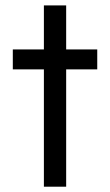

<svg xmlns="http://www.w3.org/2000/svg" viewBox="-20 -704 415 724"><path d="M145.5 -442.4H28.3V-517.6H145.5V-683.6H229.5V-517.6H346.7V-442.4H229.5V0H145.5Z"/></svg>

Font: Reddit Sans Chocolate
Style: Regular
Weight: 400
Designer: Stephen Hutchings
Foundry: Reddit
Version: Version 1.013